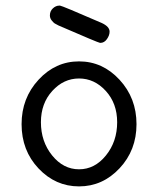

<svg xmlns="http://www.w3.org/2000/svg" viewBox="-20 -659 565 685"><path d="M57 -216Q57 -309 117.5 -374.5Q178 -440 262 -440Q346 -440 406.5 -374.5Q467 -309 467 -216Q467 -123 406.5 -58.5Q346 6 262 6Q178 6 117.5 -58Q57 -122 57 -216ZM126 -223Q126 -154 166 -104.5Q206 -55 262 -55Q318 -55 358 -104.5Q398 -154 398 -223Q398 -290 357.5 -334.5Q317 -379 262 -379Q207 -379 166.5 -334.5Q126 -290 126 -223ZM158 -604Q158 -619 168.5 -629Q179 -639 192 -639H194Q200 -639 343 -577Q371 -564 371 -546Q371 -533 361.5 -519.5Q352 -506 338 -506H337Q332 -506 189 -568Q179 -573 175 -575.5Q171 -578 164.5 -586Q158 -594 158 -604Z"/></svg>

Font: CMU Typewriter Text
Style: Regular
Weight: 500
Monospace: yes
Version: Version 0.7.0